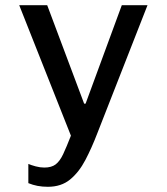

<svg xmlns="http://www.w3.org/2000/svg" viewBox="-20 -531 640 737"><path d="M163.8 186Q142.5 186 124.1 182.5Q105.8 179 88.8 172V98.2Q99.8 103 117 107.6Q134.2 112.2 150.2 112.2Q177.8 112.2 193.8 99.9Q209.8 87.5 222.4 60.8Q235 34 252.2 -10.2L53.8 -511H161.2L303 -133H308.5L447.5 -511H546.2L354 -20.5Q332.2 36.5 307.6 83.4Q283 130.2 249 158.1Q215 186 163.8 186Z"/></svg>

Font: Chivo Mono Medium
Style: Regular
Weight: 500
Monospace: yes
Designer: Hector Gatti
Foundry: Omnibus-Type
Version: Version 1.008